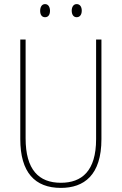

<svg xmlns="http://www.w3.org/2000/svg" viewBox="-20 -907 594 937"><path d="M176 -854C176 -837 183 -823 200 -823C216 -823 224 -836 224 -854C224 -872 216 -887 200 -887C183 -887 176 -871 176 -854ZM330 -855C330 -837 338 -823 354 -823C371 -823 379 -837 379 -855C379 -873 371 -887 354 -887C338 -887 330 -872 330 -855ZM475 -228V-714H449V-228C449 -72 379 -15 277 -15C169 -15 105 -79 105 -232V-714H79V-228C79 -66 150 10 277 10C390 10 475 -52 475 -228Z"/></svg>

Font: Noto Sans Thai Cond Thin
Style: Regular
Weight: 100
Width: 3
Designer: Monotype Design Team
Foundry: Monotype Imaging Inc.
Version: Version 2.002